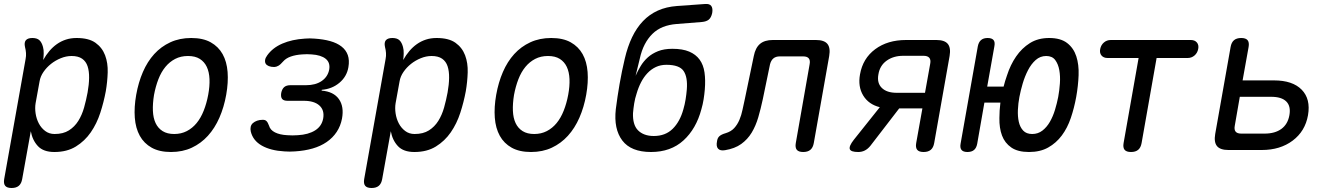

<svg xmlns="http://www.w3.org/2000/svg" viewBox="-37 -750 6657 960"><path d="M179 -450Q193 -475 210 -495Q227 -515 247.5 -529.5Q268 -544 292.5 -552Q317 -560 346 -560Q407 -560 440.5 -536Q474 -512 488.5 -473.5Q503 -435 501.5 -388Q500 -341 492 -294Q482 -240 464.5 -186Q447 -132 417 -88.5Q387 -45 342.5 -17.5Q298 10 235 10Q180 10 152.5 -19.5Q125 -49 117 -94L74 145Q70 168 57 179Q44 190 21 190Q-2 190 -11 179Q-20 168 -16 145L91 -455Q94 -470 93 -485Q92 -500 88 -515Q83 -538 92.5 -549Q102 -560 125 -560Q148 -560 160 -549Q172 -538 178 -515Q182 -501 181.5 -482.5Q181 -464 179 -450ZM321 -470Q294 -470 267 -459Q240 -448 218 -430.5Q196 -413 180.5 -390.5Q165 -368 161 -344L141 -234Q137 -210 141 -183Q145 -156 157 -133Q169 -110 189 -95Q209 -80 236 -80Q279 -80 307.5 -98Q336 -116 354.5 -145.5Q373 -175 383.5 -212.5Q394 -250 401 -288Q408 -327 408.5 -360.5Q409 -394 401 -418.5Q393 -443 373.5 -456.5Q354 -470 321 -470Z M818 10Q760 10 721.5 -11.5Q683 -33 662 -71Q641 -109 637 -161.5Q633 -214 644 -276Q655 -338 677.5 -390Q700 -442 734 -479.5Q768 -517 814.5 -538.5Q861 -560 919 -560Q978 -560 1016.5 -538.5Q1055 -517 1076 -479.5Q1097 -442 1101 -390Q1105 -338 1094 -276Q1083 -214 1060 -161.5Q1037 -109 1002.5 -71Q968 -33 922 -11.5Q876 10 818 10ZM834 -80Q869 -80 897 -94.5Q925 -109 946 -134.5Q967 -160 981.5 -196.5Q996 -233 1004 -276Q1012 -319 1010.5 -354.5Q1009 -390 997 -415.5Q985 -441 962 -455.5Q939 -470 903 -470Q867 -470 839 -455.5Q811 -441 790 -415.5Q769 -390 755 -354Q741 -318 733 -275Q726 -232 727.5 -196Q729 -160 741 -134.5Q753 -109 776 -94.5Q799 -80 834 -80Z M1299 -473Q1326 -511 1374.5 -532Q1423 -553 1488 -557Q1500 -558 1511.5 -558Q1523 -558 1535 -557Q1580 -554 1614 -544.5Q1648 -535 1670.5 -517.5Q1693 -500 1702 -474.5Q1711 -449 1705 -414Q1697 -367 1660 -336Q1623 -305 1572 -301L1571 -297Q1631 -292 1657.5 -254.5Q1684 -217 1673 -157Q1666 -120 1646.5 -90.5Q1627 -61 1596.5 -40Q1566 -19 1526 -7.5Q1486 4 1438 7Q1425 8 1411.5 8Q1398 8 1385 7Q1316 3 1272 -22Q1228 -47 1217 -92Q1214 -105 1216.5 -116Q1219 -127 1227.5 -134.5Q1236 -142 1248.5 -146.5Q1261 -151 1277 -151Q1283 -151 1287.5 -149.5Q1292 -148 1295.5 -144.5Q1299 -141 1302 -135.5Q1305 -130 1308 -122Q1314 -100 1338 -88Q1362 -76 1399 -74Q1412 -73 1425.5 -73Q1439 -73 1452 -74Q1505 -77 1538.5 -98Q1572 -119 1579 -158Q1586 -199 1560 -222.5Q1534 -246 1482 -246H1401Q1381 -246 1373.5 -255.5Q1366 -265 1369 -285Q1373 -305 1384 -314.5Q1395 -324 1415 -324H1493Q1541 -324 1571.5 -345Q1602 -366 1609 -402Q1615 -437 1591.5 -456Q1568 -475 1521 -478Q1509 -479 1497.5 -479Q1486 -479 1474 -478Q1442 -476 1417.5 -467.5Q1393 -459 1379 -443Q1372 -435 1366 -429.5Q1360 -424 1354.5 -421Q1349 -418 1344 -416.5Q1339 -415 1334 -415Q1318 -415 1307 -419.5Q1296 -424 1291.5 -431.5Q1287 -439 1288.5 -450Q1290 -461 1299 -473Z M1979 -450Q1993 -475 2010 -495Q2027 -515 2047.5 -529.5Q2068 -544 2092.5 -552Q2117 -560 2146 -560Q2207 -560 2240.5 -536Q2274 -512 2288.5 -473.5Q2303 -435 2301.5 -388Q2300 -341 2292 -294Q2282 -240 2264.5 -186Q2247 -132 2217 -88.5Q2187 -45 2142.5 -17.5Q2098 10 2035 10Q1980 10 1952.5 -19.5Q1925 -49 1917 -94L1874 145Q1870 168 1857 179Q1844 190 1821 190Q1798 190 1789 179Q1780 168 1784 145L1891 -455Q1894 -470 1893 -485Q1892 -500 1888 -515Q1883 -538 1892.5 -549Q1902 -560 1925 -560Q1948 -560 1960 -549Q1972 -538 1978 -515Q1982 -501 1981.5 -482.5Q1981 -464 1979 -450ZM2121 -470Q2094 -470 2067 -459Q2040 -448 2018 -430.5Q1996 -413 1980.5 -390.5Q1965 -368 1961 -344L1941 -234Q1937 -210 1941 -183Q1945 -156 1957 -133Q1969 -110 1989 -95Q2009 -80 2036 -80Q2079 -80 2107.5 -98Q2136 -116 2154.5 -145.5Q2173 -175 2183.5 -212.5Q2194 -250 2201 -288Q2208 -327 2208.5 -360.5Q2209 -394 2201 -418.5Q2193 -443 2173.5 -456.5Q2154 -470 2121 -470Z M2618 10Q2560 10 2521.5 -11.5Q2483 -33 2462 -71Q2441 -109 2437 -161.5Q2433 -214 2444 -276Q2455 -338 2477.5 -390Q2500 -442 2534 -479.5Q2568 -517 2614.5 -538.5Q2661 -560 2719 -560Q2778 -560 2816.5 -538.5Q2855 -517 2876 -479.5Q2897 -442 2901 -390Q2905 -338 2894 -276Q2883 -214 2860 -161.5Q2837 -109 2802.5 -71Q2768 -33 2722 -11.5Q2676 10 2618 10ZM2634 -80Q2669 -80 2697 -94.5Q2725 -109 2746 -134.5Q2767 -160 2781.5 -196.5Q2796 -233 2804 -276Q2812 -319 2810.5 -354.5Q2809 -390 2797 -415.5Q2785 -441 2762 -455.5Q2739 -470 2703 -470Q2667 -470 2639 -455.5Q2611 -441 2590 -415.5Q2569 -390 2555 -354Q2541 -318 2533 -275Q2526 -232 2527.5 -196Q2529 -160 2541 -134.5Q2553 -109 2576 -94.5Q2599 -80 2634 -80Z M3472 -640 3346 -630Q3308 -627 3278 -615Q3248 -603 3225.5 -581Q3203 -559 3187 -528.5Q3171 -498 3162 -457L3141 -371Q3152 -396 3166.5 -420Q3181 -444 3202 -463Q3223 -482 3253 -494Q3283 -506 3325 -506Q3376 -506 3409 -492Q3442 -478 3461 -452Q3480 -426 3485.5 -388Q3491 -350 3487 -302Q3485 -278 3481 -253Q3477 -228 3470 -204Q3444 -106 3380.5 -48Q3317 10 3218 10Q3118 10 3074.5 -47.5Q3031 -105 3042 -204Q3050 -267 3061 -330.5Q3072 -394 3087 -457Q3101 -517 3123.5 -564Q3146 -611 3178 -644.5Q3210 -678 3252 -697Q3294 -716 3348 -720L3488 -730Q3511 -732 3519.5 -720Q3528 -708 3524 -685Q3519 -662 3507 -652Q3495 -642 3472 -640ZM3232 -70Q3290 -70 3326.5 -106Q3363 -142 3380 -204Q3387 -228 3391 -253Q3395 -278 3397 -302Q3402 -364 3381 -395Q3360 -426 3295 -426Q3266 -426 3242.5 -415Q3219 -404 3200.5 -384.5Q3182 -365 3168.5 -339Q3155 -313 3146 -282Q3138 -258 3134 -233Q3130 -208 3128 -184Q3127 -156 3133 -134.5Q3139 -113 3152.5 -99Q3166 -85 3186 -77.5Q3206 -70 3232 -70Z M3732 -470Q3740 -511 3763 -530.5Q3786 -550 3827 -550H4043Q4084 -550 4100 -530.5Q4116 -511 4109 -470L4032 -35Q4028 -12 4015 -1Q4002 10 3979 10Q3956 10 3947 -1Q3938 -12 3942 -35L4011 -428Q4015 -448 4007 -458Q3999 -468 3979 -468H3862Q3842 -468 3830 -458Q3818 -448 3813 -428L3777 -254Q3767 -207 3754.5 -164Q3742 -121 3721.5 -87Q3701 -53 3669 -30Q3637 -7 3588 1Q3564 5 3553.5 -6.5Q3543 -18 3548 -43Q3550 -60 3560 -69Q3570 -78 3591 -84Q3618 -92 3634 -109.5Q3650 -127 3660 -150.5Q3670 -174 3675.5 -201Q3681 -228 3687 -254Z M4254 10Q4217 10 4212 -4.5Q4207 -19 4232 -51L4362 -214Q4306 -228 4279 -272.5Q4252 -317 4263 -378Q4277 -458 4339 -504Q4401 -550 4493 -550H4645Q4686 -550 4702 -530.5Q4718 -511 4711 -470L4634 -35Q4630 -12 4617 -1Q4604 10 4581 10Q4558 10 4549 -1Q4540 -12 4544 -35L4575 -208H4459L4315 -21Q4302 -5 4287 2.5Q4272 10 4254 10ZM4614 -431Q4618 -451 4609.5 -461Q4601 -471 4581 -471H4479Q4430 -471 4396 -446.5Q4362 -422 4355 -378Q4347 -335 4372 -310.5Q4397 -286 4446 -286H4588Z M4935 -519 4899 -317H4981Q4988 -345 4998 -373Q5015 -426 5043.5 -467.5Q5072 -509 5112.5 -534.5Q5153 -560 5209 -560Q5266 -560 5298.5 -535Q5331 -510 5344.5 -468.5Q5358 -427 5356 -374Q5354 -321 5344 -265Q5334 -210 5317 -160Q5300 -110 5272 -72.5Q5244 -35 5204 -12.5Q5164 10 5108 10Q5052 10 5019.5 -12.5Q4987 -35 4973 -72.5Q4959 -110 4960 -160Q4960 -197 4965 -237H4885L4849 -31Q4845 -10 4833 0Q4821 10 4800 10Q4779 10 4770.5 -0.5Q4762 -11 4766 -32L4852 -518Q4856 -539 4868 -549.5Q4880 -560 4901 -560Q4922 -560 4930.5 -550Q4939 -540 4935 -519ZM5124 -80Q5153 -80 5175 -97Q5197 -114 5212.5 -141Q5228 -168 5238 -201Q5248 -234 5254 -265Q5260 -297 5262.5 -333Q5265 -369 5259.5 -399.5Q5254 -430 5239 -450Q5224 -470 5194 -470Q5164 -470 5141.5 -450Q5119 -430 5103 -399Q5087 -368 5076.5 -332.5Q5066 -297 5060 -265Q5054 -234 5052.5 -201Q5051 -168 5057 -141Q5063 -114 5079 -97Q5095 -80 5124 -80Z M5656 -460H5501Q5481 -460 5470.5 -472.5Q5460 -485 5464 -505Q5468 -525 5482.5 -537.5Q5497 -550 5517 -550H5917Q5937 -550 5947.5 -537.5Q5958 -525 5954 -505Q5950 -485 5935.5 -472.5Q5921 -460 5901 -460H5746L5671 -35Q5667 -12 5654 -1Q5641 10 5618 10Q5595 10 5586 -1Q5577 -12 5581 -35Z M6105 0Q6064 0 6048 -19.5Q6032 -39 6039 -80L6116 -515Q6120 -538 6133 -549Q6146 -560 6169 -560Q6192 -560 6201 -549Q6210 -538 6206 -515L6176 -348H6333Q6426 -348 6471.5 -301.5Q6517 -255 6503 -174Q6489 -94 6426.5 -47Q6364 0 6272 0ZM6137 -122Q6133 -102 6141 -92Q6149 -82 6169 -82H6286Q6338 -82 6370 -105.5Q6402 -129 6410 -174Q6418 -219 6394.5 -242.5Q6371 -266 6319 -266H6162Z"/></svg>

Font: Maple Mono Normal NL
Style: Italic
Weight: 400
Italic angle: -10°
Monospace: yes
Designer: subframe7536
Version: Version 7.000